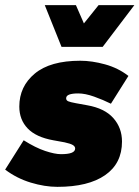

<svg xmlns="http://www.w3.org/2000/svg" viewBox="-22 -716 542 746"><path d="M201 10Q152 10 97.5 -6.5Q43 -23 -2 -57L70 -171Q116 -142 153.5 -129.5Q191 -117 215 -117Q243 -117 256.5 -122.5Q270 -128 270 -139Q270 -147 261 -152.5Q252 -158 229 -163L185 -171Q118 -183 85.5 -217Q53 -251 53 -302Q53 -380 113 -430Q173 -480 290 -480Q335 -480 386 -466Q437 -452 477 -421L409 -313Q379 -328 344 -340.5Q309 -353 282 -353Q259 -353 247 -348.5Q235 -344 235 -334Q235 -326 243 -322.5Q251 -319 273 -315L317 -307Q385 -295 418.5 -257Q452 -219 452 -166Q452 -81 386.5 -35.5Q321 10 201 10ZM217 -534 152 -696H273L304 -625L361 -696H500L377 -534Z"/></svg>

Font: Gantari Black
Style: Italic
Weight: 900
Italic angle: -10°
Version: Version 1.000